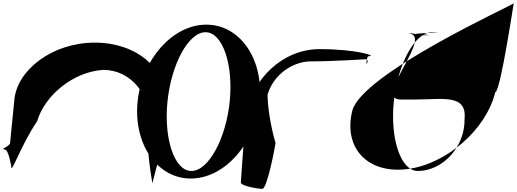

<svg xmlns="http://www.w3.org/2000/svg" viewBox="-200 -971 3359 1248"><path d="M836.1 -42C836.1 -42 841.4 -82.8 866 -325C885.4 -516.8 693.9 -693.9 416.7 -693.9C139.5 -693.9 -87 -516.8 -106.4 -325C-131.1 -82.8 -134.1 -42 -134.1 -42C-136.4 -19.5 -202.6 0 -171.3 0C-139.9 0 -128.3 124 -126 101.5C-134.8 187.5 -71.7 -15.7 41.3 -183C90.8 -350.3 275.2 -505.2 471.7 -516.7C650.1 -516.7 778.8 -354.3 761.8 -187C744.8 -19.7 790.6 218 790.6 218C788.3 240.5 836.9 0 868.3 0C899.6 0 833.9 -19.5 836.1 -42Z M888.5 -310.9C912.9 -550.7 1024.1 -761.6 1135.9 -761.6C1247.6 -761.6 1317.5 -550.7 1293.1 -310.9C1268.8 -71.1 1156 140.3 1044.2 140.3C932.5 140.3 864.2 -71.1 888.5 -310.9ZM694.4 -310.9C666.5 -36.1 820.9 189.5 1039.8 189.5C1258.6 189.5 1459.3 -36.1 1487.2 -310.9C1515.1 -585.6 1360.2 -810.8 1141.4 -810.8C922.5 -810.8 722.3 -585.6 694.4 -310.9Z M1591.1 -42C1591 -42 1523.9 -257.1 1542 -435.4C1560.1 -613.8 1510.2 -122.1 1528.3 -300.4C1545.7 -472.3 1697.3 -572 1818.5 -572C1956.3 -572 2179 -585.9 2179 -585.9C2201.5 -585.9 2178.8 -535.1 2182 -566.5C2185.2 -597.8 2189.5 -606.1 2200 -606.1C2250.5 -606.1 2119.9 -651.7 1877.6 -651.7C1635.4 -651.7 1436.1 -455.6 1396 -215.9C1396 -215.9 1365.5 214.5 1365.4 214.5C1363.2 237 1473.8 256.5 1505.2 256.5C1536.5 256.5 1588.7 -19.5 1591.1 -42Z M3139.6 -950.1C3138.6 -940.1 2148 -491.6 2089.4 -249.4C2030.8 -7.1 2191.6 160.5 2447.7 128C2703.9 95.5 2960.6 -129.6 3019.2 -371.9C3053.2 -371.9 3142.9 -982.6 3139.6 -950.1ZM2359.8 -310.9C2384.1 -550.7 2495.4 -761.6 2607.1 -761.6C2768.8 -761.6 2368.6 -754.1 2534.1 -741.6C2721.8 -741.6 2347.6 -754.1 2535.3 -754.1C2723.1 -754.1 2260.1 -754.1 2447.8 -754.1C2635.6 -754.1 2216.4 -324.1 2404.2 -324.1H2492.7C2680.4 -324.1 2836.6 -362.2 2819.6 -194.9C2821.8 -15.1 2677.2 140.3 2515.5 140.3C2403.8 140.3 2335.4 -71.1 2359.8 -310.9Z"/></svg>

Font: AnarchicType
Style: Slant
Weight: 400
Version: Version Something